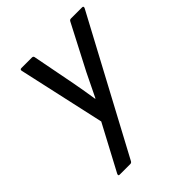

<svg xmlns="http://www.w3.org/2000/svg" viewBox="-188 -761 868 868"><g transform="rotate(-45 246.0 -327.5)"><path d="M70 0Q60 0 65 -11L181 -229L89 -644Q86 -655 97 -655H164Q173 -655 174 -646L215 -434Q220 -406 225 -377.5Q230 -349 234 -321H236Q250 -349 263.5 -377.5Q277 -406 291 -434L401 -646Q405 -655 413 -655H484Q495 -655 490 -644L150 -9Q146 0 138 0Z"/></g></svg>

Font: Sofia Sans Condensed Medium
Style: Italic
Weight: 500
Italic angle: -9°
Designer: Botio Nikoltchev, Ani Petrova
Foundry: lettersoup
Version: Version 4.101; ttfautohint (v1.8.4.7-5d5b)